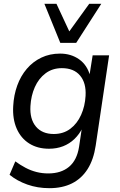

<svg xmlns="http://www.w3.org/2000/svg" viewBox="-20 -790 629 1003"><path d="M238 193Q176 193 122.5 174Q69 155 30 123L60 53Q86 72 113.5 86.5Q141 101 170.5 108.5Q200 116 232 116Q299 116 340.5 81.5Q382 47 393 -23L408 -124H412Q395 -89 369 -64Q343 -39 309.5 -26Q276 -13 236 -13Q176 -13 132.5 -40.5Q89 -68 67 -118.5Q45 -169 49 -236Q52 -293 70 -343Q88 -393 120 -430.5Q152 -468 196 -489Q240 -510 294 -510Q351 -510 393.5 -480Q436 -450 451 -393L447 -394L464 -501H550L480 -30Q469 44 437.5 93.5Q406 143 356 168Q306 193 238 193ZM261 -90Q311 -90 347 -117Q383 -144 403.5 -189.5Q424 -235 427 -289Q431 -356 398.5 -395Q366 -434 303 -434Q254 -434 218 -407Q182 -380 162 -335Q142 -290 139 -236Q135 -168 167.5 -129Q200 -90 261 -90ZM295 -566 212 -770H275L342 -626L446 -770H509L378 -566Z"/></svg>

Font: Nunitoga
Style: Medium Italic
Weight: 500
Italic angle: -9°
Designer: Vernon Adams
Foundry: Vernon Adams
Version: Version 1.0